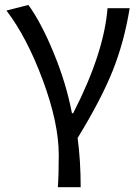

<svg xmlns="http://www.w3.org/2000/svg" viewBox="-20 -577 579 796"><path d="M219.7 199.2Q223.6 150.4 223.6 65.4Q223.6 -66.4 157.7 -244.1Q91.8 -421.9 6.8 -533.2L97.7 -556.6Q151.4 -482.4 203.1 -356.4Q254.9 -230.5 278.3 -107.4H283.2Q411.1 -356.4 425.8 -543H517.6Q495.1 -404.3 447.8 -285.2Q400.4 -166 301.8 -4.9Q314.5 89.8 314.5 199.2Z"/></svg>

Font: GenYoGothic TW TTF Regular
Style: Regular
Weight: 400
Version: Version 1.300